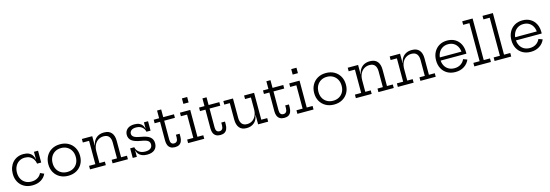

<svg xmlns="http://www.w3.org/2000/svg" viewBox="31 -2012 9299 3246"><g transform="rotate(-15 4680.5 -389.0)"><path d="M330 9.5Q247 9.5 185.8 -25.5Q124.5 -60.5 90.8 -122.2Q57 -184 57 -264.5Q57 -325.5 75.5 -376.2Q94 -427 128.5 -464.2Q163 -501.5 210.5 -521.8Q258 -542 316.5 -542Q373 -542 410.8 -523.8Q448.5 -505.5 469.5 -473.8Q490.5 -442 496.5 -401H514L499.5 -325.5Q493 -370.5 470 -404.8Q447 -439 410 -458.2Q373 -477.5 324.5 -477.5Q266.5 -477.5 222.8 -450.2Q179 -423 154.8 -375.2Q130.5 -327.5 130.5 -264.5Q130.5 -203.5 155.2 -156.8Q180 -110 224.8 -83.5Q269.5 -57 330.5 -57Q393.5 -57 439 -84.8Q484.5 -112.5 505.5 -159.5L572 -130Q543.5 -65.5 480.8 -28Q418 9.5 330 9.5ZM499.5 -325.5V-532.5H571.5V-325.5Z M957.5 9.5Q874.5 9.5 812 -25.8Q749.5 -61 714.5 -122.5Q679.5 -184 679.5 -264.5Q679.5 -345.5 714.5 -408.2Q749.5 -471 812 -506.5Q874.5 -542 957.5 -542Q1040.5 -542 1103 -506.5Q1165.5 -471 1200.5 -408.2Q1235.5 -345.5 1235.5 -264.5Q1235.5 -184 1200.5 -122.5Q1165.5 -61 1103 -25.8Q1040.5 9.5 957.5 9.5ZM957.5 -57Q1017.5 -57 1063.2 -83Q1109 -109 1134.8 -155.8Q1160.5 -202.5 1160.5 -264.5Q1160.5 -327 1134.8 -374.5Q1109 -422 1063.2 -448.8Q1017.5 -475.5 957.5 -475.5Q897.5 -475.5 851.8 -448.8Q806 -422 780.2 -374.5Q754.5 -327 754.5 -264.5Q754.5 -202.5 780.2 -155.8Q806 -109 851.8 -83Q897.5 -57 957.5 -57Z M1520 -62H1615V0H1338.5V-62H1448V-470.5H1338.5V-532.5H1520ZM1827 -62V-340.5Q1827 -406 1797.5 -443.5Q1768 -481 1704.5 -481Q1653 -481 1611 -455.5Q1569 -430 1544.5 -381.5Q1520 -333 1520 -264L1503.5 -370.5H1523.5Q1533 -425 1560 -463.2Q1587 -501.5 1629.2 -521.8Q1671.5 -542 1726.5 -542Q1813.5 -542 1856.2 -491.8Q1899 -441.5 1899 -350V-62H2001.5V0H1733.5V-62Z M2338 9.5Q2284.5 9.5 2247.8 -6.5Q2211 -22.5 2189.5 -49.2Q2168 -76 2161.5 -109H2143.5L2158 -168Q2167.5 -115.5 2210.2 -82.5Q2253 -49.5 2321.5 -49.5Q2380 -49.5 2412.2 -73.2Q2444.5 -97 2444.5 -142.5Q2444.5 -184 2412.5 -207Q2380.5 -230 2300.5 -242Q2186 -260 2137.5 -298.8Q2089 -337.5 2089 -401Q2089 -465 2133.5 -503.5Q2178 -542 2257.5 -542Q2310 -542 2344.2 -526Q2378.5 -510 2397 -483.2Q2415.5 -456.5 2421 -424.5H2439L2424.5 -368Q2415.5 -419 2375.5 -451.2Q2335.5 -483.5 2271 -483.5Q2219 -483.5 2189.8 -461.5Q2160.5 -439.5 2160.5 -403Q2160.5 -364.5 2197 -342.8Q2233.5 -321 2312 -308.5Q2423 -291 2469.5 -251Q2516 -211 2516 -143Q2516 -71.5 2470.2 -31Q2424.5 9.5 2338 9.5ZM2086 0V-168H2158V0ZM2424.5 -368V-532.5H2496.5V-368Z M2762 -141Q2762 -99 2778 -77.8Q2794 -56.5 2827 -56.5Q2859.5 -56.5 2876 -78.2Q2892.5 -100 2892.5 -141V-190.5H2957.5V-141.5Q2957.5 -93.5 2943.2 -59.8Q2929 -26 2900 -8.2Q2871 9.5 2825.5 9.5Q2779 9.5 2749 -8.8Q2719 -27 2704.5 -60.5Q2690 -94 2690 -141L2690.5 -470.5H2595.5V-532.5H2690.5V-667.5H2762.5V-532.5H2950.5L2950 -470.5H2762.5Z M3235 -62H3337.5V0H3055V-62H3163V-470.5H3055V-532.5H3235ZM3149.5 -757H3241.5V-661.5H3149.5Z M3556 -141Q3556 -99 3572 -77.8Q3588 -56.5 3621 -56.5Q3653.5 -56.5 3670 -78.2Q3686.5 -100 3686.5 -141V-190.5H3751.5V-141.5Q3751.5 -93.5 3737.2 -59.8Q3723 -26 3694 -8.2Q3665 9.5 3619.5 9.5Q3573 9.5 3543 -8.8Q3513 -27 3498.5 -60.5Q3484 -94 3484 -141L3484.5 -470.5H3389.5V-532.5H3484.5V-667.5H3556.5V-532.5H3744.5L3744 -470.5H3556.5Z M4280.5 -470.5H4177.5V-532.5H4352.5V-62H4456.5V0H4280.5ZM3983 -532.5V-193Q3983 -127.5 4012.2 -89.8Q4041.5 -52 4104.5 -52Q4155 -52 4194.8 -77.8Q4234.5 -103.5 4257.5 -152Q4280.5 -200.5 4280.5 -268.5L4298 -162H4277Q4263.5 -76 4210.2 -32.2Q4157 11.5 4079.5 11.5Q3993.5 11.5 3952.2 -39.5Q3911 -90.5 3911 -181V-470.5H3814.5V-532.5Z M4675 -141Q4675 -99 4691 -77.8Q4707 -56.5 4740 -56.5Q4772.5 -56.5 4789 -78.2Q4805.5 -100 4805.5 -141V-190.5H4870.5V-141.5Q4870.5 -93.5 4856.2 -59.8Q4842 -26 4813 -8.2Q4784 9.5 4738.5 9.5Q4692 9.5 4662 -8.8Q4632 -27 4617.5 -60.5Q4603 -94 4603 -141L4603.5 -470.5H4508.5V-532.5H4603.5V-667.5H4675.5V-532.5H4863.5L4863 -470.5H4675.5Z M5148 -62H5250.5V0H4968V-62H5076V-470.5H4968V-532.5H5148ZM5062.5 -757H5154.5V-661.5H5062.5Z M5610.5 9.5Q5527.5 9.5 5465 -25.8Q5402.5 -61 5367.5 -122.5Q5332.5 -184 5332.5 -264.5Q5332.5 -345.5 5367.5 -408.2Q5402.5 -471 5465 -506.5Q5527.5 -542 5610.5 -542Q5693.5 -542 5756 -506.5Q5818.5 -471 5853.5 -408.2Q5888.5 -345.5 5888.5 -264.5Q5888.5 -184 5853.5 -122.5Q5818.5 -61 5756 -25.8Q5693.5 9.5 5610.5 9.5ZM5610.5 -57Q5670.5 -57 5716.2 -83Q5762 -109 5787.8 -155.8Q5813.5 -202.5 5813.5 -264.5Q5813.5 -327 5787.8 -374.5Q5762 -422 5716.2 -448.8Q5670.5 -475.5 5610.5 -475.5Q5550.5 -475.5 5504.8 -448.8Q5459 -422 5433.2 -374.5Q5407.5 -327 5407.5 -264.5Q5407.5 -202.5 5433.2 -155.8Q5459 -109 5504.8 -83Q5550.5 -57 5610.5 -57Z M6173 -62H6268V0H5991.5V-62H6101V-470.5H5991.5V-532.5H6173ZM6480 -62V-340.5Q6480 -406 6450.5 -443.5Q6421 -481 6357.5 -481Q6306 -481 6264 -455.5Q6222 -430 6197.5 -381.5Q6173 -333 6173 -264L6156.5 -370.5H6176.5Q6186 -425 6213 -463.2Q6240 -501.5 6282.2 -521.8Q6324.5 -542 6379.5 -542Q6466.5 -542 6509.2 -491.8Q6552 -441.5 6552 -350V-62H6654.5V0H6386.5V-62Z M6907.5 -62H7002.5V0H6726V-62H6835.5V-470.5H6726V-532.5H6907.5ZM7214.5 -62V-340.5Q7214.5 -406 7185 -443.5Q7155.5 -481 7092 -481Q7040.5 -481 6998.5 -455.5Q6956.5 -430 6932 -381.5Q6907.5 -333 6907.5 -264L6891 -370.5H6911Q6920.5 -425 6947.5 -463.2Q6974.5 -501.5 7016.8 -521.8Q7059 -542 7114 -542Q7201 -542 7243.8 -491.8Q7286.5 -441.5 7286.5 -350V-62H7389V0H7121V-62Z M7735.5 9.5Q7653 9.5 7592.5 -25.5Q7532 -60.5 7499 -122.2Q7466 -184 7466 -264.5Q7466 -346 7499.2 -408.5Q7532.5 -471 7592.2 -506.5Q7652 -542 7731.5 -542Q7811.5 -542 7870 -507Q7928.5 -472 7960 -410Q7991.5 -348 7991.5 -267Q7991.5 -257.5 7991.2 -252Q7991 -246.5 7990 -242.5H7919Q7919.5 -248.5 7919.8 -255.8Q7920 -263 7920 -272.5Q7920 -332 7897.2 -378.2Q7874.5 -424.5 7832.5 -451Q7790.5 -477.5 7731.5 -477.5Q7674 -477.5 7630.5 -450.2Q7587 -423 7563 -375.2Q7539 -327.5 7539 -264.5Q7539 -203.5 7562.8 -156.8Q7586.5 -110 7630.5 -83.5Q7674.5 -57 7735 -57Q7798 -57 7844.2 -86.8Q7890.5 -116.5 7913 -168L7981 -142.5Q7951.5 -72 7886.8 -31.2Q7822 9.5 7735.5 9.5ZM7511.5 -242.5V-298H7968.5L7989.5 -242.5Z M8246 -62H8355.5V0H8064.5V-62H8174V-728H8064.5V-790H8246Z M8601 -62H8710.5V0H8419.5V-62H8529V-728H8419.5V-790H8601Z M9054 9.5Q8971.5 9.5 8911 -25.5Q8850.5 -60.5 8817.5 -122.2Q8784.5 -184 8784.5 -264.5Q8784.5 -346 8817.8 -408.5Q8851 -471 8910.8 -506.5Q8970.5 -542 9050 -542Q9130 -542 9188.5 -507Q9247 -472 9278.5 -410Q9310 -348 9310 -267Q9310 -257.5 9309.8 -252Q9309.5 -246.5 9308.5 -242.5H9237.5Q9238 -248.5 9238.2 -255.8Q9238.5 -263 9238.5 -272.5Q9238.5 -332 9215.8 -378.2Q9193 -424.5 9151 -451Q9109 -477.5 9050 -477.5Q8992.5 -477.5 8949 -450.2Q8905.5 -423 8881.5 -375.2Q8857.5 -327.5 8857.5 -264.5Q8857.5 -203.5 8881.2 -156.8Q8905 -110 8949 -83.5Q8993 -57 9053.5 -57Q9116.5 -57 9162.8 -86.8Q9209 -116.5 9231.5 -168L9299.5 -142.5Q9270 -72 9205.2 -31.2Q9140.5 9.5 9054 9.5ZM8830 -242.5V-298H9287L9308 -242.5Z"/></g></svg>

Font: Hepta Slab ExtraLight
Style: Regular
Weight: 400
Version: Version 1.102